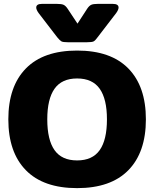

<svg xmlns="http://www.w3.org/2000/svg" viewBox="-20 -956 796 991"><path d="M275 -764 179 -889Q167 -906 167 -917Q167 -936 197 -936H274Q298 -936 308.5 -931Q319 -926 329 -911L380 -834L430 -911Q440 -926 450.5 -931Q461 -936 485 -936H562Q592 -936 592 -917Q592 -906 580 -889L484 -764Q472 -747 463.5 -742.5Q455 -738 430 -738H329Q305 -738 297 -742.5Q289 -747 275 -764ZM23 -340Q23 -510 113.5 -602.5Q204 -695 378 -695Q552 -695 642.5 -602.5Q733 -510 733 -340Q733 -170 642.5 -77.5Q552 15 378 15Q204 15 113.5 -77.5Q23 -170 23 -340ZM532 -340Q532 -445 494.5 -498Q457 -551 378 -551Q299 -551 261.5 -498Q224 -445 224 -340Q224 -234 261.5 -181Q299 -128 378 -128Q457 -128 494.5 -181Q532 -234 532 -340Z"/></svg>

Font: Mitr SemiBold
Style: Regular
Weight: 600
Designer: Thanarat Vachiruckul
Foundry: Cadson Demak
Version: Version 1.003